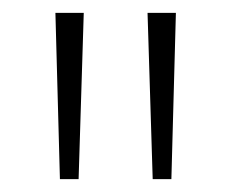

<svg xmlns="http://www.w3.org/2000/svg" viewBox="-20 -734 359 298"><path d="M110 -714H66L73 -456H102ZM253 -714H209L217 -456H246Z"/></svg>

Font: Noto Sans Myanmar Condensed ExtraLight
Style: Regular
Weight: 200
Width: 3
Designer: Monotype Design Team
Foundry: Monotype Imaging Inc.
Version: Version 2.107